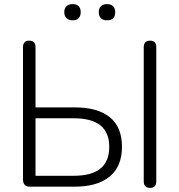

<svg xmlns="http://www.w3.org/2000/svg" viewBox="-20 -909 873 935"><path d="M92 -35V-679Q92 -711 122 -711Q153 -711 153 -679V-386H344Q456 -386 515 -338Q574 -290 574 -194Q574 -99 514.5 -49.5Q455 0 344 0H126Q92 0 92 -35ZM512 -194Q512 -264 469 -298.5Q426 -333 339 -333H153V-53H339Q426 -53 469 -88Q512 -123 512 -194ZM680 -26V-679Q680 -711 711 -711Q741 -711 741 -679V-26Q741 6 711 6Q680 6 680 -26ZM461 -850Q461 -869 471.5 -879Q482 -889 501 -889Q520 -889 530.5 -879Q541 -869 541 -850Q541 -810 501 -810Q482 -810 471.5 -820.5Q461 -831 461 -850ZM293 -850Q293 -869 304 -879Q315 -889 334 -889Q353 -889 363 -879Q373 -869 373 -850Q373 -831 363 -820.5Q353 -810 334 -810Q315 -810 304 -820.5Q293 -831 293 -850Z"/></svg>

Font: SN Pro Light
Style: Regular
Weight: 300
Designer: Tobias Whetton
Foundry: Supernotes
Version: Version 1.002